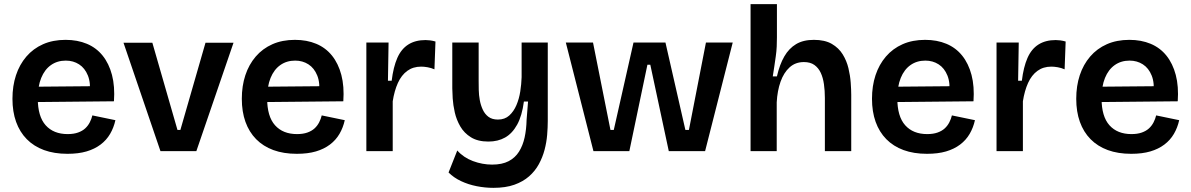

<svg xmlns="http://www.w3.org/2000/svg" viewBox="-20 -728 5737 925"><path d="M305 13Q241 13 192 -5Q143 -23 109 -57.5Q75 -92 57.5 -141Q40 -190 40 -252Q40 -314 57 -365.5Q74 -417 107 -455.5Q140 -494 187.5 -515Q235 -536 296 -536Q353 -536 398.5 -517Q444 -498 474.5 -460Q505 -422 519.5 -367Q534 -312 529 -240L121 -236V-310L454 -313L412 -272Q418 -328 403.5 -364Q389 -400 361 -418Q333 -436 297 -436Q256 -436 225.5 -414.5Q195 -393 178.5 -352.5Q162 -312 162 -254Q162 -167 200 -124.5Q238 -82 306 -82Q335 -82 356 -89.5Q377 -97 390.5 -109.5Q404 -122 412.5 -138.5Q421 -155 425 -172L536 -149Q528 -113 510.5 -83Q493 -53 464.5 -31.5Q436 -10 397 1.5Q358 13 305 13Z M753 0 575 -522H714L835 -102H849L970 -522H1105L926 0Z M1410 13Q1346 13 1297 -5Q1248 -23 1214 -57.5Q1180 -92 1162.5 -141Q1145 -190 1145 -252Q1145 -314 1162 -365.5Q1179 -417 1212 -455.5Q1245 -494 1292.5 -515Q1340 -536 1401 -536Q1458 -536 1503.5 -517Q1549 -498 1579.5 -460Q1610 -422 1624.5 -367Q1639 -312 1634 -240L1226 -236V-310L1559 -313L1517 -272Q1523 -328 1508.5 -364Q1494 -400 1466 -418Q1438 -436 1402 -436Q1361 -436 1330.5 -414.5Q1300 -393 1283.5 -352.5Q1267 -312 1267 -254Q1267 -167 1305 -124.5Q1343 -82 1411 -82Q1440 -82 1461 -89.5Q1482 -97 1495.5 -109.5Q1509 -122 1517.5 -138.5Q1526 -155 1530 -172L1641 -149Q1633 -113 1615.5 -83Q1598 -53 1569.5 -31.5Q1541 -10 1502 1.5Q1463 13 1410 13Z M1745 0V-263V-523H1852L1849 -339H1867Q1875 -405 1894 -448.5Q1913 -492 1947 -513.5Q1981 -535 2030 -535Q2040 -535 2052 -533.5Q2064 -532 2078 -528L2073 -394Q2057 -401 2040 -404Q2023 -407 2009 -407Q1970 -407 1942 -386.5Q1914 -366 1897 -328.5Q1880 -291 1872 -240V0Z M2357 177Q2317 177 2276.5 169Q2236 161 2201 144.5Q2166 128 2141 103L2183 -3Q2213 31 2258.5 48Q2304 65 2351 65Q2399 65 2430.5 48.5Q2462 32 2480.5 2.5Q2499 -27 2507.5 -66Q2516 -105 2517 -151L2524 -239H2504Q2495 -170 2471.5 -127.5Q2448 -85 2413.5 -65.5Q2379 -46 2333 -46Q2282 -46 2249 -66.5Q2216 -87 2197.5 -119Q2179 -151 2171 -186.5Q2163 -222 2161 -253.5Q2159 -285 2159 -302V-523H2286V-338Q2286 -319 2286.5 -294.5Q2287 -270 2291.5 -245.5Q2296 -221 2306 -199.5Q2316 -178 2333.5 -165Q2351 -152 2379 -152Q2412 -152 2433.5 -171.5Q2455 -191 2468 -221.5Q2481 -252 2486.5 -287.5Q2492 -323 2493 -356V-523H2619V-145Q2619 -114 2616 -78Q2613 -42 2603.5 -6Q2594 30 2576 63Q2558 96 2529 121.5Q2500 147 2458 162Q2416 177 2357 177Z M2839 0 2706 -523H2837L2921 -102H2937L3032 -523H3186L3282 -102H3299L3381 -523H3510L3377 0H3202L3113 -416H3099L3012 0Z M3596 0V-319V-708H3723V-548Q3723 -527 3722 -504Q3721 -481 3717.5 -457Q3714 -433 3710.5 -408.5Q3707 -384 3703 -360H3723Q3736 -417 3758.5 -456Q3781 -495 3815.5 -515.5Q3850 -536 3901 -536Q3954 -536 3987.5 -516.5Q4021 -497 4040 -466Q4059 -435 4067.5 -399.5Q4076 -364 4078.5 -329.5Q4081 -295 4081 -271V0H3954V-256Q3954 -291 3949.5 -322.5Q3945 -354 3934 -377.5Q3923 -401 3903.5 -415Q3884 -429 3853 -429Q3812 -429 3784 -403.5Q3756 -378 3740.5 -334.5Q3725 -291 3722 -235V0Z M4446 13Q4382 13 4333 -5Q4284 -23 4250 -57.5Q4216 -92 4198.5 -141Q4181 -190 4181 -252Q4181 -314 4198 -365.5Q4215 -417 4248 -455.5Q4281 -494 4328.5 -515Q4376 -536 4437 -536Q4494 -536 4539.5 -517Q4585 -498 4615.5 -460Q4646 -422 4660.5 -367Q4675 -312 4670 -240L4262 -236V-310L4595 -313L4553 -272Q4559 -328 4544.5 -364Q4530 -400 4502 -418Q4474 -436 4438 -436Q4397 -436 4366.5 -414.5Q4336 -393 4319.5 -352.5Q4303 -312 4303 -254Q4303 -167 4341 -124.5Q4379 -82 4447 -82Q4476 -82 4497 -89.5Q4518 -97 4531.5 -109.5Q4545 -122 4553.5 -138.5Q4562 -155 4566 -172L4677 -149Q4669 -113 4651.5 -83Q4634 -53 4605.5 -31.5Q4577 -10 4538 1.5Q4499 13 4446 13Z M4781 0V-263V-523H4888L4885 -339H4903Q4911 -405 4930 -448.5Q4949 -492 4983 -513.5Q5017 -535 5066 -535Q5076 -535 5088 -533.5Q5100 -532 5114 -528L5109 -394Q5093 -401 5076 -404Q5059 -407 5045 -407Q5006 -407 4978 -386.5Q4950 -366 4933 -328.5Q4916 -291 4908 -240V0Z M5430 13Q5366 13 5317 -5Q5268 -23 5234 -57.5Q5200 -92 5182.5 -141Q5165 -190 5165 -252Q5165 -314 5182 -365.5Q5199 -417 5232 -455.5Q5265 -494 5312.5 -515Q5360 -536 5421 -536Q5478 -536 5523.5 -517Q5569 -498 5599.5 -460Q5630 -422 5644.5 -367Q5659 -312 5654 -240L5246 -236V-310L5579 -313L5537 -272Q5543 -328 5528.5 -364Q5514 -400 5486 -418Q5458 -436 5422 -436Q5381 -436 5350.5 -414.5Q5320 -393 5303.5 -352.5Q5287 -312 5287 -254Q5287 -167 5325 -124.5Q5363 -82 5431 -82Q5460 -82 5481 -89.5Q5502 -97 5515.5 -109.5Q5529 -122 5537.5 -138.5Q5546 -155 5550 -172L5661 -149Q5653 -113 5635.5 -83Q5618 -53 5589.5 -31.5Q5561 -10 5522 1.5Q5483 13 5430 13Z"/></svg>

Font: Bricolage Grotesque SemiBold
Style: Regular
Weight: 600
Designer: Mathieu Triay
Foundry: Atelier Triay
Version: Version 1.000;gftools[0.9.30]